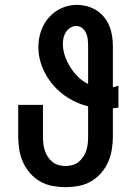

<svg xmlns="http://www.w3.org/2000/svg" viewBox="-20 -763 540 791"><path d="M250 8Q223 8 196 3Q169 -2 145.5 -15.5Q122 -29 104 -49.5Q86 -70 75 -94.5Q64 -119 59.5 -146Q55 -173 55 -200V-331H157V-200Q157 -186 158.5 -171.5Q160 -157 164.5 -143Q169 -129 177 -117Q185 -105 196 -96Q207 -87 221.5 -83Q236 -79 250 -79Q264 -79 278.5 -83Q293 -87 304 -96Q315 -105 323 -117Q331 -129 335.5 -143Q340 -157 341.5 -171.5Q343 -186 343 -200V-325Q302 -335 264.5 -357.5Q227 -380 199 -412.5Q171 -445 154.5 -485.5Q138 -526 138 -569Q138 -602 148.5 -633.5Q159 -665 180.5 -690Q202 -715 232.5 -729Q263 -743 296 -743Q317 -743 338 -737.5Q359 -732 376.5 -721Q394 -710 408 -693.5Q422 -677 430 -657.5Q438 -638 441.5 -617Q445 -596 445 -575V-404Q451 -405 456.5 -406.5Q462 -408 468 -410V-320Q462 -319 456.5 -318Q451 -317 445 -317V-200Q445 -173 440.5 -146Q436 -119 425 -94.5Q414 -70 396 -49.5Q378 -29 354.5 -15.5Q331 -2 304 3Q277 8 250 8ZM343 -417V-575Q343 -588 341.5 -601.5Q340 -615 334.5 -627Q329 -639 318.5 -647.5Q308 -656 294 -656Q282 -656 270.5 -649Q259 -642 252 -631.5Q245 -621 242 -608.5Q239 -596 239 -583Q239 -557 247.5 -532.5Q256 -508 269.5 -486.5Q283 -465 301.5 -446.5Q320 -428 343 -417Z"/></svg>

Font: Iosevka Gothic
Style: Bold
Weight: 700
Monospace: yes
Designer: Belleve Invis
Foundry: Belleve Invis
Version: Version 15.5.1; ttfautohint (v1.8.4)